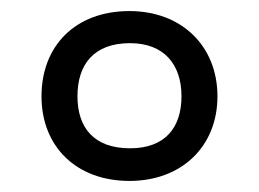

<svg xmlns="http://www.w3.org/2000/svg" viewBox="-20 -744 468 347"><path d="M214 -417C308 -417 373 -479 373 -570C373 -661 308 -724 214 -724C116 -724 55 -661 55 -570C55 -479 118 -417 214 -417ZM215 -476C149 -476 120 -514 120 -570C120 -628 150 -666 215 -666C276 -666 308 -628 308 -570C308 -514 279 -476 215 -476Z"/></svg>

Font: Noto Sans Elbasan
Style: Regular
Weight: 400
Designer: Monotype Design Team
Foundry: Monotype Imaging Inc.
Version: Version 2.004